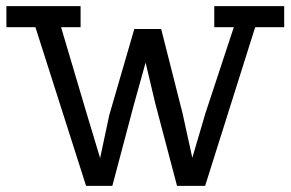

<svg xmlns="http://www.w3.org/2000/svg" viewBox="-20 -609 952 629"><path d="M1 -589H244V-520H180L264 -237L308 -91L338 -232L420 -514H508L578 -238L610 -92L653 -238L746 -520H682V-589H911V-520H816L652 0H560L489 -269L457 -404L418 -264L348 0H262L96 -520H1Z"/></svg>

Font: Podkova
Style: Regular
Weight: 400
Designer: Ilya Yudin
Foundry: Cyreal (www.cyreal.org)
Version: Version 2.103